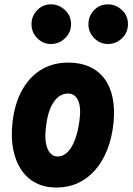

<svg xmlns="http://www.w3.org/2000/svg" viewBox="-20 -832 598 862"><path d="M233 10Q181 10 141.2 -10.5Q101.5 -31 75.8 -69Q50 -107 39.5 -159.8Q29 -212.5 35.5 -277Q44.5 -363.5 77.8 -424.8Q111 -486 164.2 -518.5Q217.5 -551 286.5 -551Q340.5 -551 381.5 -532.5Q422.5 -514 448.8 -479Q475 -444 485.5 -393.5Q496 -343 489.5 -278.5Q482.5 -213.5 461.8 -160.5Q441 -107.5 407.8 -69.2Q374.5 -31 330.5 -10.5Q286.5 10 233 10ZM186.5 -262.5Q182.5 -234 184 -209.8Q185.5 -185.5 192.2 -167.5Q199 -149.5 210.8 -139.5Q222.5 -129.5 238.5 -129.5Q264.5 -129.5 284.5 -150.2Q304.5 -171 317.8 -208Q331 -245 337 -292.5Q341 -321.5 339.2 -343.8Q337.5 -366 330.8 -381.2Q324 -396.5 312.5 -404.2Q301 -412 285 -412Q247 -412 220.8 -373.5Q194.5 -335 186.5 -262.5ZM464.5 -634.5Q429.5 -634.5 403.2 -660.5Q377 -686.5 377 -723.5Q377 -760 402.2 -786.2Q427.5 -812.5 464.5 -812.5Q500 -812.5 527.2 -787.2Q554.5 -762 554.5 -723.5Q554.5 -686.5 528 -660.5Q501.5 -634.5 464.5 -634.5ZM208.5 -634.5Q173.5 -634.5 147.5 -660.5Q121.5 -686.5 121.5 -723.5Q121.5 -760 146.8 -786.2Q172 -812.5 208.5 -812.5Q244 -812.5 271.5 -787.2Q299 -762 299 -723.5Q299 -686.5 272.2 -660.5Q245.5 -634.5 208.5 -634.5Z"/></svg>

Font: Edu SA Hand
Style: Regular
Weight: 400
Designer: Tina and Corey Anderson, Eben Sorkin, Mirko Velimirovic
Foundry: Google for Education
Version: Version 2.000